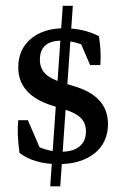

<svg xmlns="http://www.w3.org/2000/svg" viewBox="-20 -571 441 672"><path d="M184.6 3.4Q100.1 3.4 48.3 -35.6Q38.6 -103.5 43.9 -150.4H77.6L127.9 -33.7L91.8 -68.8Q141.6 -40 194.8 -40Q236.3 -40 258.5 -58.6Q280.8 -77.1 280.8 -111.3Q280.8 -139.6 263.4 -157.5Q246.1 -175.3 207.5 -187.5L162.1 -201.7Q43.9 -238.8 43.9 -335Q43.9 -397.9 87.9 -435.1Q131.8 -472.2 206.1 -472.2Q237.8 -472.2 269 -465.1Q300.3 -458 326.2 -444.3Q335 -389.2 331.1 -343.3H295.4L254.4 -438.5L298.8 -400.4Q244.6 -428.7 195.3 -428.7Q119.6 -428.7 119.6 -361.8Q119.6 -332.5 137.9 -313.7Q156.2 -294.9 197.3 -282.2L243.2 -268.1Q357.9 -232.9 357.9 -137.2Q357.9 -72.3 311 -34.4Q264.2 3.4 184.6 3.4ZM155.8 81.1 199.7 -550.8H234.9L190.9 81.1Z"/></svg>

Font: Markazi Text
Style: Regular
Weight: 400
Designer: Borna Izadpanah (Arabic designer), Fiona Ross (Arabic design director) and Florian Runge (Latin designer)
Foundry: Borna Izadpanah and Florian Runge
Version: Version 1.000